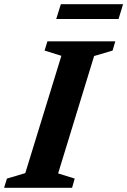

<svg xmlns="http://www.w3.org/2000/svg" viewBox="-44 -895 607 915"><path d="M248.5 -629 168.5 -654 182 -698H505.5L492.5 -654L404.5 -628L233 -68.5L312 -44L299.5 0H-24.5L-11 -44L76.5 -70ZM224 -804.5 246 -875H542.5L521 -804.5Z"/></svg>

Font: Newsreader 9pt SemiBold
Style: Italic
Weight: 600
Italic angle: -17°
Designer: Hugues Gentile
Foundry: Production Type
Version: Version 1.003